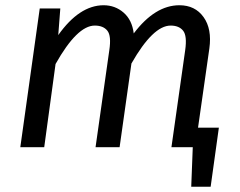

<svg xmlns="http://www.w3.org/2000/svg" viewBox="-20 -559 911 729"><path d="M627.9 -461.9Q561 -461.9 479 -317.9L434.1 0H342.8L395 -368.2Q403.3 -422.9 387.7 -442.4Q372.1 -461.9 339.8 -461.9Q272.9 -461.9 190.9 -315.9L147.9 0H57.1L130.9 -526.9H209L201.2 -425.8Q281.2 -538.6 373 -539.1Q417 -539.1 449.2 -511.2Q481.4 -483.4 487.8 -432.1Q568.8 -539.1 661.1 -539.1Q720.7 -539.1 752.9 -494.1Q785.2 -449.2 774.9 -375L731.9 -74.2H811L779.8 149.9H706.1L711.9 0H630.9L683.1 -368.2Q690.9 -422.9 675.3 -442.4Q659.7 -461.9 627.9 -461.9Z"/></svg>

Font: FiraSans-Italic
Style: Italic
Weight: 400
Italic angle: -8°
Designer: Carrois Corporate & Edenspiekermann AG
Foundry: Carrois Corporate GbR & Edenspiekermann AG
Version: Version 3.106;PS 003.106;hotconv 1.0.70;makeotf.lib2.5.58329